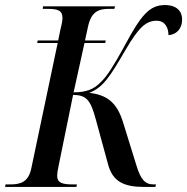

<svg xmlns="http://www.w3.org/2000/svg" viewBox="-47 -739 740 759"><path d="M-27 0H255L257 -10H240C198 -10 179 -17 179 -44C179 -53 181 -68 185 -85L242 -364C296 -363 311 -343 332 -266L380 -90C398 -21 443 0 523 0H567L570 -10H560C526 -10 509 -30 492 -86L439 -257C414 -337 373 -364 306 -372C362 -394 388 -437 450 -543C501 -630 530 -657 572 -657C607 -657 619 -627 619 -600C649 -602 673 -624 673 -662C673 -694 652 -719 605 -719C543 -719 510 -678 445 -557C402 -478 376 -438 353 -416C325 -386 294 -374 244 -374L287 -569H369L371 -579H289L301 -634C314 -695 345 -704 385 -704H405L408 -714H123L122 -704H140C182 -704 200 -698 200 -667C200 -660 198 -646 192 -623L183 -579H102L100 -569H181L76 -70C64 -19 34 -10 -7 -10H-25Z"/></svg>

Font: Noto Serif Display Condensed Medium
Style: Italic
Weight: 500
Width: 3
Italic angle: -12°
Designer: Monotype Design Team
Foundry: Monotype Imaging Inc.
Version: Version 2.009